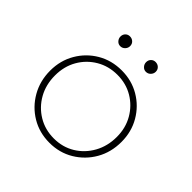

<svg xmlns="http://www.w3.org/2000/svg" viewBox="-164 -750 900 900"><g transform="rotate(45 286.5 -300.0)"><path d="M287 10Q220 10 166.5 -22Q113 -54 81.5 -109Q50 -164 50 -232Q50 -299 81.5 -353Q113 -407 166.5 -438.5Q220 -470 287 -470Q353 -470 406.5 -438.5Q460 -407 491.5 -353Q523 -299 523 -232Q523 -163 491.5 -108.5Q460 -54 406.5 -22Q353 10 287 10ZM287 -19Q345 -19 391 -47Q437 -75 464 -123.5Q491 -172 491 -233Q491 -292 464 -339Q437 -386 391 -413.5Q345 -441 287 -441Q229 -441 182.5 -413.5Q136 -386 109 -339Q82 -292 82 -232Q82 -171 109 -123Q136 -75 182.5 -47Q229 -19 287 -19ZM201 -545Q188 -545 179 -555Q170 -565 170 -578Q170 -592 179 -601Q188 -610 201 -610Q215 -610 224.5 -601Q234 -592 234 -578Q234 -565 224.5 -555Q215 -545 201 -545ZM371 -545Q358 -545 349 -555Q340 -565 340 -578Q340 -592 349 -601Q358 -610 371 -610Q385 -610 394.5 -601Q404 -592 404 -578Q404 -565 394.5 -555Q385 -545 371 -545Z"/></g></svg>

Font: Marine Company Thin
Style: Regular
Weight: 100
Designer: Rodrigo Fuenzalida
Foundry: fragTYPE
Version: Version 1.000